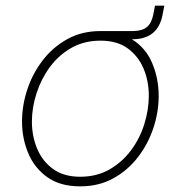

<svg xmlns="http://www.w3.org/2000/svg" viewBox="-20 -650 635 680"><path d="M264 10Q193 10 147.5 -22.5Q102 -55 80 -107.5Q58 -160 58 -220Q58 -276 76.5 -332.5Q95 -389 131 -436Q167 -483 218.5 -511.5Q270 -540 336 -540H450Q483 -540 500 -554Q517 -568 523 -599L529 -630H562L556 -599Q540 -511 449 -511H447Q496 -481 519 -426.5Q542 -372 542 -310Q542 -254 523.5 -197.5Q505 -141 469 -94Q433 -47 381.5 -18.5Q330 10 264 10ZM264 -24Q322 -24 367 -49.5Q412 -75 443.5 -117Q475 -159 491 -210Q507 -261 507 -311Q507 -363 488.5 -407Q470 -451 432.5 -478.5Q395 -506 336 -506Q278 -506 233 -480.5Q188 -455 157 -413Q126 -371 109.5 -320Q93 -269 93 -219Q93 -168 111.5 -123.5Q130 -79 168 -51.5Q206 -24 264 -24Z"/></svg>

Font: Be Vietnam Pro Thin
Style: Italic
Weight: 100
Italic angle: -12°
Designer: Lam Bao, Tony Le, Vietanh Nguyen
Foundry: Yellow Type Foundry
Version: Version 1.002; ttfautohint (v1.8.3)